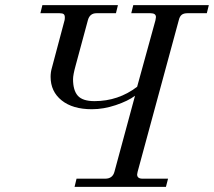

<svg xmlns="http://www.w3.org/2000/svg" viewBox="-20 -732 838 752"><path d="M213.9 -680.2H138.2L146 -711.9H441.9L434.1 -680.2H357.9Q331.5 -680.2 324.2 -652.8L275.9 -474.1Q266.1 -438.5 266.1 -421.9Q266.1 -377.9 284.9 -356.9Q303.7 -335.9 350.1 -335.9Q443.4 -335.9 517.1 -392.1L588.9 -652.8Q590.8 -662.6 590.8 -665Q590.8 -680.2 569.8 -680.2H494.1L502 -711.9H797.9L790 -680.2H713.9Q699.2 -680.2 691.4 -673.8Q683.6 -667.5 680.2 -652.8L519 -59.1Q517.1 -51.3 517.1 -48.8Q517.1 -32.2 538.1 -32.2H638.2L629.9 0H272L279.8 -32.2H392.1Q420.9 -32.2 428.2 -59.1L508.8 -356.9Q481.4 -336.4 433.6 -320.3Q385.7 -304.2 339.8 -304.2Q264.6 -304.2 221.4 -338.9Q178.2 -373.5 178.2 -431.2Q178.2 -449.2 183.1 -465.8L232.9 -652.8Q233.9 -656.7 233.9 -664.1Q233.9 -672.9 229.5 -676.5Q225.1 -680.2 213.9 -680.2Z"/></svg>

Font: Flanker Steampunk
Style: Italic
Weight: 400
Italic angle: -12°
Designer: Alexey Kryukov, Leonardo Di Lena
Foundry: Alexey Kryukov, Leonardo Di Lena
Version: 1.210